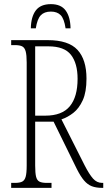

<svg xmlns="http://www.w3.org/2000/svg" viewBox="-20 -908 519 928"><path d="M34 0V-24H51Q75 -24 87 -30Q99 -36 104 -53.5Q109 -71 109 -108V-606Q109 -642 104 -660Q99 -678 87 -684Q75 -690 51 -690H34V-714H211Q311 -714 354.5 -667Q398 -620 398 -528Q398 -463 380 -423.5Q362 -384 334.5 -362.5Q307 -341 277 -331L389 -109Q411 -66 429.5 -45Q448 -24 474 -24H479V0H474Q444 0 423.5 -8Q403 -16 386 -36Q369 -56 351 -92L239 -320H150V-108Q150 -71 154.5 -53.5Q159 -36 171 -30Q183 -24 207 -24H229V0ZM199 -349Q280 -349 317.5 -394.5Q355 -440 355 -527Q355 -602 323 -643Q291 -684 214 -684H150V-349ZM129 -771Q130 -827 153 -857.5Q176 -888 226 -888Q275 -888 297.5 -857Q320 -826 321 -771H297Q290 -818 273 -835Q256 -852 226 -852Q194 -852 177 -834Q160 -816 153 -771Z"/></svg>

Font: Noto Serif ExtraCondensed ExtraLight
Style: Regular
Weight: 200
Width: 2
Designer: Monotype Design Team
Foundry: Monotype Imaging Inc.
Version: Version 2.015